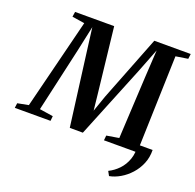

<svg xmlns="http://www.w3.org/2000/svg" viewBox="-202 -908 1305 1288"><g transform="rotate(20 451.0 -264.5)"><path d="M923.5 -50.5Q924.5 2.5 905.8 47.5Q887 92.5 855.5 127.2Q824 162 785.5 184.5Q747 207 708.5 214L691.5 183Q730.5 164 761.5 131.5Q792.5 99 808.8 53.2Q825 7.5 818.5 -50.5ZM-42 0 -37.5 -34.5 40.5 -49.5 201.5 -693 112.5 -707 118 -743H397L449.5 -274.5L461.5 -163L501 -276.5L683.5 -743H943.5L939 -707L852.5 -693.5L832.5 -49.5L918 -34.5L914.5 0H594.5L598 -35L686 -49.5L709.5 -498.5L720.5 -687.5L653.5 -515.5L444 0.5L350.5 0L284.5 -507L261.5 -686.5L222.5 -505.5L119.5 -49.5L216.5 -34.5L213 0Z"/></g></svg>

Font: Merriweather 72pt
Style: Bold Italic
Weight: 700
Italic angle: -7.8°
Version: Version 2.101